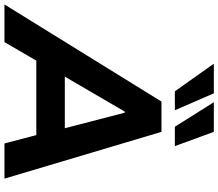

<svg xmlns="http://www.w3.org/2000/svg" viewBox="-118 -901 980 862"><g transform="rotate(90 372.0 -470.0)"><path d="M-39 0 397 -705H533L743 0H585L535 -191L586 -143H174L240 -189L130 0ZM442 -540 267 -240 247 -271H555L525 -239L447 -540ZM510 -765 400 -940H533L597 -765ZM351 -765 227 -940H360L436 -765Z"/></g></svg>

Font: Nunito Sans 9pt ExtraBold
Style: Italic
Weight: 800
Italic angle: -9°
Version: Version 3.101;gftools[0.9.27]